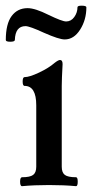

<svg xmlns="http://www.w3.org/2000/svg" viewBox="-40 -638 318 662"><path d="M183.1 -502Q163.6 -502 111.8 -524.9Q62 -547.9 47.9 -547.9Q12.7 -547.9 11.2 -500Q10.7 -494.1 -4.6 -494.1Q-20 -494.1 -20 -500Q-20 -555.7 0.2 -582.8Q20.5 -609.9 55.2 -609.9Q81.1 -609.9 127 -586.9Q174.3 -564 188 -564Q205.1 -564 216.1 -579.3Q227.1 -594.7 227.1 -612.8Q227.1 -618.7 242.4 -618.4Q257.8 -618.2 257.8 -612.8Q257.8 -569.8 236.3 -535.9Q214.8 -502 183.1 -502ZM36.1 3.9Q29.3 3.9 29.3 -11.5Q29.3 -26.9 36.1 -26.9Q63.5 -26.9 74.2 -34.9Q85 -43 85 -63V-274.9Q85 -341.8 44.9 -341.8Q38.1 -341.8 38.1 -356.9Q38.1 -372.1 44.9 -372.1Q61.5 -372.1 95 -387.9Q128.4 -403.8 147.9 -420.9Q161.1 -431.2 167 -431.2Q175.8 -431.2 175.8 -417Q172.9 -364.3 172.9 -341.8V-63Q172.9 -43 183.6 -34.9Q194.3 -26.9 222.2 -26.9Q228 -26.9 228 -11.5Q228 3.9 222.2 3.9Q181.2 0 128.9 0Q77.1 0 36.1 3.9Z"/></svg>

Font: Junicode SmCond Medium
Style: Regular
Weight: 500
Width: 4
Designer: Peter S. Baker
Version: Version 2.206